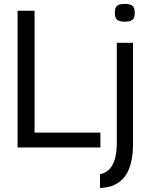

<svg xmlns="http://www.w3.org/2000/svg" viewBox="-20 -755 763 983"><path d="M70 0V-700H157V-76H494V0ZM619 -644Q591 -644 579.5 -654Q568 -664 568 -689Q568 -715 579 -725Q590 -735 619 -735Q647 -735 658.5 -725Q670 -715 670 -689Q670 -664 658.5 -654Q647 -644 619 -644ZM661 -536V-20Q661 72 633 126.5Q605 181 544 200Q521 206 492 208V137Q504 135 516 129Q547 113 562.5 76Q578 39 578 -24V-536Z"/></svg>

Font: Georama
Style: Regular
Weight: 400
Designer: Jean-Baptiste Levee
Foundry: Production Type
Version: Version 1.000